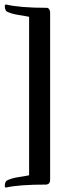

<svg xmlns="http://www.w3.org/2000/svg" viewBox="-20 -712 343 853"><path d="M6.7 -692Q69.3 -677.3 186.7 -677.3Q194.7 -677.3 198.7 -670.7Q202.7 -664 202.7 -657.3V86.7Q202.7 105.3 186.7 108Q62.7 108 6.7 121.3Q1.3 121.3 1.3 113.3Q1.3 98.7 9.3 90.7Q29.3 80 60 75.3Q90.7 70.7 109.3 66.7V-637.3Q90.7 -641.3 60 -646Q29.3 -650.7 9.3 -661.3Q8 -661.3 4.7 -668Q1.3 -674.7 1.3 -683.3Q1.3 -692 6.7 -692Z"/></svg>

Font: Ramaraja
Style: Regular
Weight: 400
Designer: Appaji Ambarisha Darbha
Foundry: Andhrapradesh Society for Knowledge Networks
Version: Version 1.0.4; ttfautohint (v1.2.25-373a) -l 7 -r 28 -G 50 -